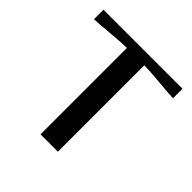

<svg xmlns="http://www.w3.org/2000/svg" viewBox="-167 -775 916 916"><g transform="rotate(45 291.5 -316.5)"><path d="M24.9 -632.8H558.1V-568.8Q539.6 -568.8 460.9 -575.9Q382.3 -583 350.1 -583V0H232.9V-583Q200.7 -583 122.1 -575.9Q43.5 -568.8 24.9 -568.8Z"/></g></svg>

Font: Resagokr
Style: Bold
Weight: 600
Designer: gluk
Foundry: gluk
Version: Version 0.95